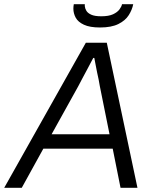

<svg xmlns="http://www.w3.org/2000/svg" viewBox="-46 -888 735 908"><path d="M-26 0 360 -686H459L604 0H524L487 -185H159L57 0ZM198 -253H472L426 -481Q424 -495 420.5 -511.5Q417 -528 413 -546.5Q409 -565 406 -582.5Q403 -600 400 -614H395Q385 -594 371 -568.5Q357 -543 344.5 -519Q332 -495 324 -480ZM427 -758Q379 -758 351 -771Q323 -784 312 -804.5Q301 -825 301 -847Q301 -852 301.5 -857.5Q302 -863 303 -868H355Q355 -866 355 -863.5Q355 -861 355 -859Q356 -848 362.5 -837Q369 -826 385.5 -818.5Q402 -811 433 -811Q468 -811 488.5 -820.5Q509 -830 519 -843.5Q529 -857 531 -868H584Q579 -842 563 -816.5Q547 -791 514 -774.5Q481 -758 427 -758Z"/></svg>

Font: Archivo SemiBold Light
Style: Italic
Weight: 300
Italic angle: -10°
Version: Version 2.001